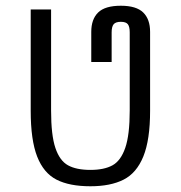

<svg xmlns="http://www.w3.org/2000/svg" viewBox="-20 -674 630 669"><path d="M87 -288V-641H158V-289Q158 -203 173 -158.5Q188 -114 217 -98Q246 -82 295 -82Q343 -82 372 -98Q401 -114 416.5 -159Q432 -204 432 -289V-561Q432 -581 425.5 -589.5Q419 -598 401 -598Q383 -598 376 -589.5Q369 -581 369 -561V-458H298V-563Q298 -607 322 -630.5Q346 -654 401 -654Q455 -654 479 -630.5Q503 -607 503 -563V-288Q503 -187 479.5 -129Q456 -71 410.5 -48Q365 -25 295 -25Q222 -25 177 -48Q132 -71 109.5 -128.5Q87 -186 87 -288Z"/></svg>

Font: Biryani Light
Style: Regular
Weight: 300
Designer: Dan Reynolds and Mathieu Réguer
Foundry: Dan Reynolds and Mathieu Réguer
Version: Version 1.004; ttfautohint (v1.1) -l 5 -r 5 -G 72 -x 0 -D la